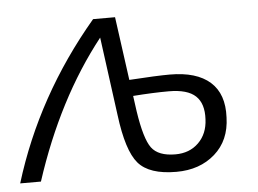

<svg xmlns="http://www.w3.org/2000/svg" viewBox="-56 -575 854 636"><g transform="rotate(-5 371.0 -257.0)"><path d="M512 -316Q601 -316 646 -276Q691 -236 687 -158Q685 -82 634.5 -37.5Q584 7 506 7Q416 7 379.5 -35.5Q343 -78 328 -198L293 -458Q143 -268 56 0H-13Q74 -284 275 -521H348L377 -310Q469 -316 512 -316ZM617 -158Q620 -210 593 -235.5Q566 -261 504 -261Q452 -261 385 -256L392 -205Q406 -112 428.5 -81.5Q451 -51 508 -51Q555 -51 585 -80.5Q615 -110 617 -158Z"/></g></svg>

Font: Raleway-v4020
Style: Italic
Weight: 400
Italic angle: -12°
Designer: Matt McInerney, Pablo Impallari, Rodrigo Fuenzalida
Foundry: Matt McInerney, Pablo Impallari, Rodrigo Fuenzalida
Version: Version 4.020;PS 004.020;hotconv 1.0.88;makeotf.lib2.5.64775